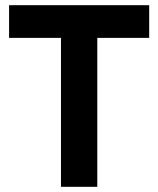

<svg xmlns="http://www.w3.org/2000/svg" viewBox="-20 -720 610 740"><path d="M215 0V-574H15V-700H555V-574H355V0Z"/></svg>

Font: Cal Sans
Style: Regular
Weight: 400
Designer: Designer Mark Davis DBA MarkFonts
Foundry: Designer Mark Davis DBA MarkFonts
Version: Version 1.000